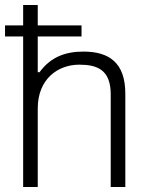

<svg xmlns="http://www.w3.org/2000/svg" viewBox="-20 -743 584 763"><path d="M72 0H130V-312C130 -430 211 -486 295 -486C366 -486 420 -466 420 -368V0H478V-371C478 -495 412 -538 312 -538C240 -538 182 -517 137 -456H130V-598H304V-642H130V-723H72V-642H0V-598H72Z"/></svg>

Font: Archivo ExtraLight
Style: Regular
Weight: 200
Designer: Hector Gatti
Foundry: Omnibus-Type
Version: Version 2.001